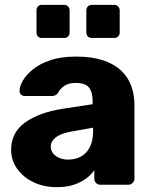

<svg xmlns="http://www.w3.org/2000/svg" viewBox="-20 -764 630 794"><path d="M215 10Q161 10 118.5 -10.5Q76 -31 51 -66Q26 -101 26 -145Q26 -216 84 -257.5Q142 -299 238 -314L363 -333V-347Q363 -383 348 -402Q333 -421 293 -421Q265 -421 247.5 -410Q230 -399 220 -380Q211 -367 195 -367H83Q72 -367 66 -373.5Q60 -380 61 -389Q61 -407 74.5 -430.5Q88 -454 116 -477Q144 -500 188 -515Q232 -530 295 -530Q359 -530 405 -515Q451 -500 480 -473Q509 -446 522.5 -409.5Q536 -373 536 -329V-25Q536 -15 528.5 -7.5Q521 0 511 0H395Q384 0 377 -7.5Q370 -15 370 -25V-60Q357 -41 335 -25Q313 -9 283.5 0.5Q254 10 215 10ZM262 -104Q291 -104 314.5 -116.5Q338 -129 351.5 -155.5Q365 -182 365 -222V-236L280 -221Q233 -213 211.5 -196.5Q190 -180 190 -158Q190 -141 200 -129Q210 -117 226.5 -110.5Q243 -104 262 -104ZM360 -607Q350 -607 343.5 -613Q337 -619 337 -630V-721Q337 -731 343.5 -737.5Q350 -744 360 -744H452Q462 -744 468.5 -737.5Q475 -731 475 -721V-630Q475 -619 468.5 -613Q462 -607 452 -607ZM153 -607Q143 -607 137 -613Q131 -619 131 -630V-721Q131 -731 137 -737.5Q143 -744 153 -744H245Q255 -744 261.5 -737.5Q268 -731 268 -721V-630Q268 -619 261.5 -613Q255 -607 245 -607Z"/></svg>

Font: Rubik Light
Style: Bold
Weight: 700
Version: Version 2.104